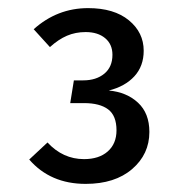

<svg xmlns="http://www.w3.org/2000/svg" viewBox="-20 -766 440 473"><path d="M334 -641Q334 -603 311 -578Q288 -553 248 -543Q292 -539 320 -513Q348 -487 348 -441Q348 -386 305.5 -349.5Q263 -313 191 -313Q104 -313 52 -373L97 -415Q135 -374 187 -374Q224 -374 245.5 -393Q267 -412 267 -445Q267 -481 246.5 -496.5Q226 -512 187 -512H153L162 -568H185Q217 -568 237 -584.5Q257 -601 257 -631Q257 -657 239 -672Q221 -687 191 -687Q166 -687 145 -678Q124 -669 103 -650L63 -694Q121 -746 197 -746Q261 -746 297.5 -716Q334 -686 334 -641Z"/></svg>

Font: Fira GO
Style: Regular
Weight: 400
Designer: Carrois Corporate
Foundry: Carrois Corporate GbR
Version: Version 0.300